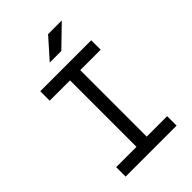

<svg xmlns="http://www.w3.org/2000/svg" viewBox="-259 -999 1103 1103"><g transform="rotate(-45 293.0 -447.0)"><path d="M85.9 0H500V-76.7H334V-616.7H500V-693.4H85.9V-616.7H251V-76.7H85.9ZM241.2 -771.5H335L460.9 -893.6H349.6Z"/></g></svg>

Font: Cascadia Code SemiLight
Style: Regular
Weight: 350
Monospace: yes
Designer: Aaron Bell
Foundry: Saja Typeworks
Version: Version 2404.023